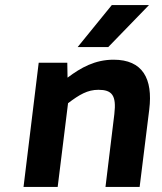

<svg xmlns="http://www.w3.org/2000/svg" viewBox="-20 -739 640 759"><path d="M249 -331C294 -365 326 -384 369 -384C422 -384 441 -363 432 -288L397 0H532L570 -306C585 -428 544 -503 429 -503C356 -503 300 -472 247 -432L246 -491H133L73 0H208ZM287 -553H408L569 -719H422Z"/></svg>

Font: Falling Sky
Style: SeBdObl
Weight: 600
Designer: Paul D. Hunt
Foundry: Adobe Systems Incorporated
Version: Version 1.02